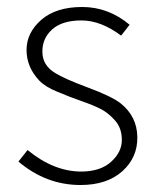

<svg xmlns="http://www.w3.org/2000/svg" viewBox="-20 -512 445 544"><path d="M208 12.2Q110.8 12.2 32.2 -54.2L58.1 -86.9Q132.3 -25.9 210.9 -25.9Q265.1 -26.4 294.9 -53.7Q325.2 -81.1 325.2 -115.2Q325.2 -149.4 305.7 -170.9Q286.1 -192.9 264.6 -203.6Q243.2 -214.4 210.9 -225.6Q178.7 -236.8 143.6 -251.5Q107.9 -266.1 91.3 -283.7Q55.2 -321.8 55.2 -370.6Q55.2 -418.9 96.7 -455.6Q138.7 -492.2 212.9 -492.2Q287.1 -492.2 347.2 -441.9L323.2 -411.1Q265.6 -454.1 210.9 -454.1Q156.2 -454.1 127.9 -428.7Q99.6 -403.3 100.1 -365.2Q100.1 -327.1 136.2 -305.2Q161.6 -289.1 228.5 -264.2Q295.9 -239.3 321.8 -219.2Q368.2 -182.1 369.1 -124Q370.1 -65.9 326.7 -26.9Q283.2 12.2 208 12.2Z"/></svg>

Font: SourceSansPro-Light
Style: Regular
Weight: 300
Designer: Paul D. Hunt
Foundry: Adobe Systems Incorporated
Version: Version 2.020;PS 2.0;hotconv 1.0.86;makeotf.lib2.5.63406